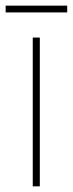

<svg xmlns="http://www.w3.org/2000/svg" viewBox="-39 -753 258 680"><path d="M102 -93H77V-620H102ZM199 -733V-709H-19V-733Z"/></svg>

Font: Noto Sans Telugu UI Condensed Thin
Style: Regular
Weight: 100
Width: 3
Designer: Jelle Bosma - Monotype Design Team
Foundry: Monotype Imaging Inc.
Version: Version 2.005; ttfautohint (v1.8.4.7-5d5b)